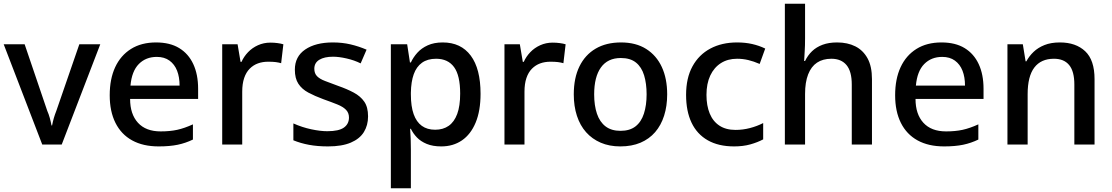

<svg xmlns="http://www.w3.org/2000/svg" viewBox="-20 -780 6000 1036"><path d="M208 0 0 -541H113L235 -182Q243 -164 248.5 -144Q254 -124 258 -103H261Q265 -124 270.5 -143Q276 -162 284 -182L408 -541H521L313 0Z M822 -551Q897 -551 947 -520.5Q997 -490 1023 -434Q1049 -378 1049 -301V-246H682Q682 -164 724.5 -117.5Q767 -71 847 -71Q897 -71 936 -79.5Q975 -88 1021 -109V-27Q982 -8 939 1Q896 10 836 10Q752 10 693 -22.5Q634 -55 603 -117Q572 -179 572 -266Q572 -354 601.5 -417.5Q631 -481 687 -516Q743 -551 822 -551ZM826 -473Q767 -473 729 -434.5Q691 -396 684 -318H949Q949 -364 935.5 -398.5Q922 -433 894.5 -453Q867 -473 826 -473Z M1439 -550Q1459 -550 1477.5 -547.5Q1496 -545 1509 -541L1497 -439Q1483 -443 1467.5 -445Q1452 -447 1427 -447Q1397 -447 1372 -438Q1347 -429 1327.5 -409.5Q1308 -390 1297.5 -359Q1287 -328 1287 -285V0H1179V-541H1262L1278 -446H1283Q1296 -475 1318.5 -498.5Q1341 -522 1372 -536Q1403 -550 1439 -550Z M1966 -152Q1966 -104 1943.5 -67.5Q1921 -31 1873 -10.5Q1825 10 1750 10Q1693 10 1647.5 1.5Q1602 -7 1563 -23V-114Q1610 -93 1659 -82.5Q1708 -72 1746 -72Q1808 -72 1835.5 -91.5Q1863 -111 1863 -146Q1863 -171 1847 -187.5Q1831 -204 1800 -216.5Q1769 -229 1724 -245Q1678 -262 1643.5 -280.5Q1609 -299 1590 -328Q1571 -357 1571 -404Q1571 -475 1627 -513Q1683 -551 1776 -551Q1827 -551 1871.5 -540.5Q1916 -530 1958 -512L1926 -438Q1892 -455 1850.5 -464.5Q1809 -474 1777 -474Q1730 -474 1703 -457.5Q1676 -441 1676 -409Q1676 -384 1690.5 -369Q1705 -354 1734 -343Q1763 -332 1806 -316Q1852 -300 1888.5 -280.5Q1925 -261 1945.5 -231.5Q1966 -202 1966 -152Z M2369 -551Q2467 -551 2520 -480Q2573 -409 2573 -274Q2573 -182 2546.5 -118.5Q2520 -55 2472.5 -22.5Q2425 10 2361 10Q2315 10 2282.5 -3.5Q2250 -17 2229.5 -38.5Q2209 -60 2197 -85H2193Q2195 -59 2196 -31.5Q2197 -4 2197 26V236H2089V-541H2177L2192 -443H2197Q2210 -471 2232 -495.5Q2254 -520 2288 -535.5Q2322 -551 2369 -551ZM2333 -463Q2287 -463 2257 -441.5Q2227 -420 2212.5 -379.5Q2198 -339 2197 -280V-271Q2197 -206 2212 -164Q2227 -122 2256 -101Q2285 -80 2328 -80Q2371 -80 2401 -101Q2431 -122 2447 -165Q2463 -208 2463 -275Q2463 -373 2430 -418Q2397 -463 2333 -463Z M2962 -550Q2982 -550 3000.5 -547.5Q3019 -545 3032 -541L3020 -439Q3006 -443 2990.5 -445Q2975 -447 2950 -447Q2920 -447 2895 -438Q2870 -429 2850.5 -409.5Q2831 -390 2820.5 -359Q2810 -328 2810 -285V0H2702V-541H2785L2801 -446H2806Q2819 -475 2841.5 -498.5Q2864 -522 2895 -536Q2926 -550 2962 -550Z M3580 -271Q3580 -208 3563.5 -156Q3547 -104 3515 -67Q3483 -30 3436 -10Q3389 10 3327 10Q3268 10 3221.5 -10Q3175 -30 3142.5 -66.5Q3110 -103 3093 -155Q3076 -207 3076 -271Q3076 -359 3106.5 -421.5Q3137 -484 3194 -517.5Q3251 -551 3331 -551Q3411 -551 3466.5 -516Q3522 -481 3551 -418.5Q3580 -356 3580 -271ZM3186 -271Q3186 -211 3201 -166.5Q3216 -122 3247.5 -98Q3279 -74 3328 -74Q3378 -74 3409 -98Q3440 -122 3454.5 -167Q3469 -212 3469 -271Q3469 -329 3455.5 -373.5Q3442 -418 3411.5 -442.5Q3381 -467 3330 -467Q3259 -467 3222.5 -416Q3186 -365 3186 -271Z M3941 10Q3857 10 3799 -23Q3741 -56 3711.5 -118Q3682 -180 3682 -268Q3682 -359 3716.5 -422Q3751 -485 3813 -518Q3875 -551 3957 -551Q4001 -551 4038.5 -542.5Q4076 -534 4109 -518L4079 -435Q4047 -449 4017.5 -456Q3988 -463 3957 -463Q3907 -463 3870 -439.5Q3833 -416 3812.5 -372.5Q3792 -329 3792 -268Q3792 -210 3809.5 -167.5Q3827 -125 3862 -102Q3897 -79 3949 -79Q3988 -79 4026.5 -89Q4065 -99 4098 -116V-28Q4068 -12 4029 -1Q3990 10 3941 10Z M4324 -574Q4324 -533 4322 -503Q4320 -473 4319 -451H4324Q4339 -482 4362 -504Q4385 -526 4418.5 -538.5Q4452 -551 4497 -551Q4553 -551 4595 -530Q4637 -509 4661 -465.5Q4685 -422 4685 -353V0H4576V-324Q4576 -395 4547.5 -429Q4519 -463 4466 -463Q4420 -463 4388.5 -442Q4357 -421 4340.5 -378.5Q4324 -336 4324 -273V0H4215V-760H4324Z M5060 -551Q5135 -551 5185 -520.5Q5235 -490 5261 -434Q5287 -378 5287 -301V-246H4920Q4920 -164 4962.5 -117.5Q5005 -71 5085 -71Q5135 -71 5174 -79.5Q5213 -88 5259 -109V-27Q5220 -8 5177 1Q5134 10 5074 10Q4990 10 4931 -22.5Q4872 -55 4841 -117Q4810 -179 4810 -266Q4810 -354 4839.5 -417.5Q4869 -481 4925 -516Q4981 -551 5060 -551ZM5064 -473Q5005 -473 4967 -434.5Q4929 -396 4922 -318H5187Q5187 -364 5173.5 -398.5Q5160 -433 5132.5 -453Q5105 -473 5064 -473Z M5699 -551Q5785 -551 5835.5 -503.5Q5886 -456 5886 -353V0H5777V-324Q5777 -395 5749 -429Q5721 -463 5667 -463Q5597 -463 5561 -415.5Q5525 -368 5525 -272V0H5416V-541H5499L5514 -449H5518Q5533 -477 5557 -500Q5581 -523 5616 -537Q5651 -551 5699 -551Z"/></svg>

Font: Noto Sans Hebrew Thin Medium
Style: Regular
Weight: 500
Version: Version 3.001